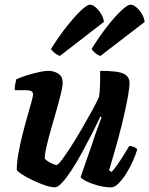

<svg xmlns="http://www.w3.org/2000/svg" viewBox="-20 -804 641 824"><path d="M216 0Q199 0 172.5 -9Q146 -18 119 -31Q92 -44 73 -56.5Q54 -69 52 -75Q52 -106 59 -145.5Q66 -185 76.5 -226.5Q87 -268 97.5 -304.5Q108 -341 115 -366.5Q122 -392 122 -398Q122 -409 114 -413Q106 -417 92 -417H43Q43 -430 45.5 -443.5Q48 -457 50 -464Q65 -471 91.5 -479.5Q118 -488 145 -494Q172 -500 186 -500Q212 -500 230.5 -487.5Q249 -475 249 -450Q249 -433 241 -400.5Q233 -368 221.5 -328Q210 -288 198.5 -248Q187 -208 179.5 -174.5Q172 -141 172 -123Q181 -113 198 -104.5Q215 -96 223 -96Q229 -96 246 -118.5Q263 -141 286 -177Q309 -213 332.5 -253.5Q356 -294 375.5 -330Q395 -366 405 -388Q409 -412 409.5 -444Q410 -476 410 -500Q486 -500 511 -487.5Q536 -475 536 -448Q536 -416 514.5 -318.5Q493 -221 448 -73L459 -66Q469 -76 483 -96Q497 -116 511 -138.5Q525 -161 535 -178Q544 -178 555 -173Q566 -168 569 -163Q563 -142 551 -114.5Q539 -87 522.5 -60.5Q506 -34 489 -17Q472 0 457 0Q429 0 400 -8Q371 -16 350 -26.5Q329 -37 326 -44L376 -188Q387 -223 398.5 -253.5Q410 -284 416 -301L411 -304Q395 -270 374 -229Q353 -188 331 -147.5Q309 -107 287 -73.5Q265 -40 246.5 -20Q228 0 216 0ZM411 -564Q398 -568 387.5 -577.5Q377 -587 373 -594Q408 -650 441.5 -692.5Q475 -735 501.5 -759.5Q528 -784 540 -784Q557 -784 577 -761Q597 -738 601 -710ZM237 -564Q225 -568 213.5 -577.5Q202 -587 199 -594Q234 -650 268 -692.5Q302 -735 328 -759.5Q354 -784 366 -784Q377 -784 390 -773Q403 -762 413.5 -745Q424 -728 426 -710Z"/></svg>

Font: Texturina ExtraBold
Style: Italic
Weight: 800
Italic angle: -11°
Designer: Guillermo Torres Carreño
Foundry: Omnibus-Type
Version: Version 1.002; ttfautohint (v1.8.3)